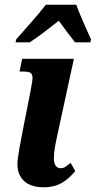

<svg xmlns="http://www.w3.org/2000/svg" viewBox="-20 -786 407 816"><path d="M46 -606H106C147 -632 182 -661 230 -698C249 -671 281 -628 299 -606H364L367 -619C349 -657 319 -725 304 -766H175C139 -719 82 -657 49 -619ZM165 10C237 10 271 -26 300 -59L280 -94C261 -79 254 -71 237 -71C220 -71 209 -86 209 -112C209 -142 215 -172 224 -213L294 -536H74L63 -482H80C129 -482 121 -461 109 -395L82 -258C67 -181 54 -116 54 -89C54 -27 94 10 165 10Z"/></svg>

Font: Noto Serif Condensed Extra
Style: Italic
Weight: 800
Width: 3
Italic angle: -12°
Designer: Monotype Design Team
Foundry: Monotype Imaging Inc.
Version: Version 1.901